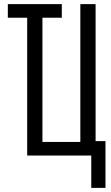

<svg xmlns="http://www.w3.org/2000/svg" viewBox="-20 -755 540 932"><path d="M423 157V0H112V-669H18V-735H280V-669H186V-66H370V-735H444V-70H492V157Z"/></svg>

Font: Iosevka Fixed
Style: Regular
Weight: 400
Monospace: yes
Designer: Belleve Invis
Foundry: Belleve Invis
Version: Version 33.2.4